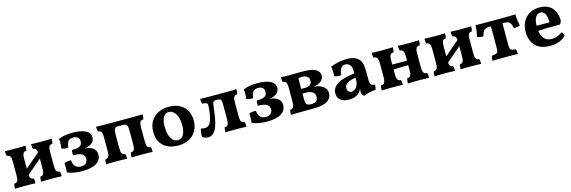

<svg xmlns="http://www.w3.org/2000/svg" viewBox="31 -1374 6809 2288"><g transform="rotate(-15 3435.5 -229.5)"><path d="M356 3Q356 -16.7 357.6 -31.2Q359.1 -45.6 364.2 -58.3Q390.5 -58.3 401.6 -76.6Q412.7 -94.8 412.7 -145.3V-312.7Q412.7 -363.7 401.6 -381.7Q390.5 -399.7 364.2 -399.7Q359.1 -412.9 357.6 -427.3Q356 -441.7 356 -461Q377.5 -460 411 -459Q444.5 -458 480.2 -458Q517.5 -458 552.8 -459Q588.1 -460 610.1 -461Q610.1 -441.7 608.6 -427.3Q607 -412.9 601.9 -399.7Q574.6 -399.7 562.9 -381.7Q551.3 -363.7 551.3 -312.7V-145.3Q551.3 -94.8 562.9 -76.6Q574.6 -58.3 601.9 -58.3Q607 -45.6 608.6 -31.2Q610.1 -16.7 610.1 3Q588.1 1.5 552.8 0.8Q517.5 0 480.2 0Q444.5 0 411 0.8Q377.5 1.5 356 3ZM33.9 3Q33.9 -16.7 35.4 -31.2Q37 -45.6 42 -58.3Q69.4 -58.3 81.1 -76.6Q92.7 -94.8 92.7 -145.3V-312.7Q92.7 -363.7 81.1 -381.7Q69.4 -399.7 42 -399.7Q37 -412.9 35.4 -427.3Q33.9 -441.7 33.9 -461Q56.4 -460 91.5 -459Q126.5 -458 163.8 -458Q199.5 -458 233 -459Q266.5 -460 287.9 -461Q287.9 -441.7 286.4 -427.3Q284.9 -412.9 279.8 -399.7Q254 -399.7 242.6 -381.7Q231.3 -363.7 231.3 -312.7V-145.3Q231.3 -94.8 242.6 -76.6Q254 -58.3 279.8 -58.3Q284.9 -45.6 286.4 -31.2Q287.9 -16.7 287.9 3Q266.5 1.5 233 0.8Q199.5 0 163.8 0Q126.5 0 91.5 0.8Q56.4 1.5 33.9 3ZM203.3 -89V-167.3L440 -369.4V-291.6Z M864.2 7.4Q810.9 7.4 763.5 -1Q716 -9.5 680.9 -25.5Q684.4 -54 684.7 -82.8Q684.9 -111.6 682.4 -140.1Q698.6 -147.2 722.7 -150.5Q746.9 -153.8 766.2 -151.8Q770.6 -112.7 783.9 -90.5Q797.2 -68.3 817.7 -59.1Q838.2 -50 863.4 -50Q905.5 -50 926 -70.1Q946.4 -90.2 946.4 -123.5Q946.4 -164.8 913.4 -184.1Q880.4 -203.5 806.8 -203.5Q803.2 -217.1 804 -235Q804.8 -253 810.3 -267.2Q862.2 -267.2 889.4 -276.7Q916.5 -286.1 926.5 -303.1Q936.4 -320 936.4 -339.9Q936.4 -374.3 916.3 -391.1Q896.1 -408 859.8 -408Q821 -408 800.7 -385.6Q780.5 -363.1 774 -305.7Q753.1 -303.6 731.1 -306.4Q709 -309.3 691.8 -316.4Q696.4 -344 697.2 -374Q698 -404 694.4 -435.1Q726.6 -450 769.7 -457.7Q812.9 -465.4 867.3 -465.4Q969.5 -465.4 1027 -436.5Q1084.5 -407.5 1084.5 -350.9Q1084.5 -303 1041.2 -273.7Q997.9 -244.5 914 -244.5V-249.5Q1007.6 -249.5 1053.4 -220.2Q1099.2 -191 1099.2 -133.1Q1099.2 -68 1040.5 -30.3Q981.8 7.4 864.2 7.4Z M1157.9 3Q1157.9 -16.7 1159.4 -31.2Q1161 -45.6 1166 -58.3Q1193.4 -58.3 1205.1 -76.6Q1216.7 -94.8 1216.7 -145.3V-312.7Q1216.7 -363.7 1205.1 -381.7Q1193.4 -399.7 1166 -399.7Q1161 -412.9 1159.4 -427.3Q1157.9 -441.7 1157.9 -461Q1172.9 -460.5 1196.8 -459.8Q1220.6 -459 1260.6 -458.5Q1300.6 -458 1361.7 -458H1523.1Q1587.9 -458 1628.4 -458.5Q1668.9 -459 1693.3 -459.8Q1717.6 -460.5 1732.1 -461Q1732.1 -441.7 1730.6 -427.3Q1729.1 -412.9 1724 -399.7Q1696.6 -399.7 1685 -381.7Q1673.4 -363.7 1673.4 -312.7V-145.3Q1673.4 -94.8 1685 -76.6Q1696.6 -58.3 1724 -58.3Q1729.1 -45.6 1730.6 -31.2Q1732.1 -16.7 1732.1 3Q1710.1 1.5 1674.8 0.8Q1639.5 0 1602.3 0Q1565 0 1529.9 0.8Q1494.9 1.5 1472.4 3Q1472.4 -16.7 1473.9 -31.2Q1475.4 -45.6 1480.5 -58.3Q1507.9 -58.3 1519.5 -76.6Q1531.1 -94.8 1531.1 -145.3V-312.7Q1531.1 -362.7 1519.5 -380.7Q1507.9 -398.8 1480.5 -398.8H1409.6Q1382.2 -398.8 1370.5 -380.7Q1358.9 -362.7 1358.9 -312.7V-145.3Q1358.9 -94.8 1370.5 -76.6Q1382.2 -58.3 1409.6 -58.3Q1414.6 -45.6 1416.2 -31.2Q1417.7 -16.7 1417.7 3Q1395.7 1.5 1360.4 0.8Q1325.1 0 1287.8 0Q1250.5 0 1215.5 0.8Q1180.4 1.5 1157.9 3Z M2047.7 9Q1968.7 9 1913 -19.7Q1857.3 -48.4 1828.6 -100.9Q1799.8 -153.3 1799.8 -224.3Q1799.8 -301.2 1833 -355.4Q1866.1 -409.7 1923.4 -438.4Q1980.7 -467 2052.4 -467Q2134.4 -467 2189.8 -437Q2245.3 -407 2273.6 -354.5Q2301.9 -302.1 2301.9 -233.2Q2301.9 -160 2270.8 -105.4Q2239.7 -50.9 2182.7 -21Q2125.6 9 2047.7 9ZM2061.5 -54.1Q2107.9 -54.1 2131.4 -98.4Q2154.9 -142.7 2154.9 -210.2Q2154.9 -273.8 2138.8 -317.7Q2122.6 -361.6 2096.6 -384.1Q2070.5 -406.5 2039.8 -406.5Q1992.8 -406.5 1970 -362.9Q1947.3 -319.3 1947.3 -254.2Q1947.3 -195.5 1960.6 -150.1Q1974 -104.7 1999.8 -79.4Q2025.6 -54.1 2061.5 -54.1Z M2416.7 7Q2395.1 7 2376.8 -0.3Q2358.5 -7.6 2349 -16.6Q2344.5 -38.3 2347.8 -68Q2351.1 -97.8 2359.3 -117Q2369.7 -114 2384.4 -112Q2399 -109.9 2408.6 -109.9Q2442.9 -109.9 2463.8 -135.4Q2484.7 -160.8 2496.6 -209.5Q2508.6 -258.3 2514.6 -327.8Q2517.6 -358.5 2515.1 -372.8Q2512.5 -387.2 2497.7 -392.2Q2482.9 -397.2 2449.8 -399.7Q2445.2 -414.5 2443.4 -429.1Q2441.6 -443.7 2441.6 -460.5Q2472.3 -459 2524.3 -458.5Q2576.2 -458 2657.7 -458Q2726.8 -458 2772 -458.5Q2817.1 -459 2845.2 -459.5Q2873.3 -460 2889.8 -461Q2889.8 -441.7 2888.3 -427.3Q2886.8 -412.9 2881.7 -399.7Q2854.3 -399.7 2842.7 -381.7Q2831 -363.7 2831 -312.7V-145.3Q2831 -94.8 2842.7 -76.6Q2854.3 -58.3 2881.7 -58.3Q2886.8 -45.6 2888.3 -31.2Q2889.8 -16.7 2889.8 3Q2867.8 1.5 2832.5 0.8Q2797.2 0 2759.9 0Q2722.7 0 2687.6 0.8Q2652.6 1.5 2630 3Q2630 -16.7 2631.6 -31.2Q2633.1 -45.6 2638.2 -58.3Q2665.6 -58.3 2677.2 -76.6Q2688.8 -94.8 2688.8 -145.3V-322.8Q2688.8 -352.9 2685.1 -369.5Q2681.5 -386.1 2669.6 -392.4Q2657.7 -398.8 2631.3 -398.8Q2605.9 -398.8 2594.4 -392.7Q2583 -386.6 2579.5 -370Q2576.1 -353.4 2572.5 -322.2Q2564.6 -254.2 2554.3 -194.5Q2544 -134.7 2526.9 -89.3Q2509.9 -44 2483.1 -18.5Q2456.2 7 2416.7 7Z M3144.2 7.4Q3090.9 7.4 3043.5 -1Q2996 -9.5 2960.9 -25.5Q2964.4 -54 2964.7 -82.8Q2964.9 -111.6 2962.4 -140.1Q2978.6 -147.2 3002.7 -150.5Q3026.9 -153.8 3046.2 -151.8Q3050.6 -112.7 3063.9 -90.5Q3077.2 -68.3 3097.7 -59.1Q3118.2 -50 3143.4 -50Q3185.5 -50 3206 -70.1Q3226.4 -90.2 3226.4 -123.5Q3226.4 -164.8 3193.4 -184.1Q3160.4 -203.5 3086.8 -203.5Q3083.2 -217.1 3084 -235Q3084.8 -253 3090.3 -267.2Q3142.2 -267.2 3169.4 -276.7Q3196.5 -286.1 3206.5 -303.1Q3216.4 -320 3216.4 -339.9Q3216.4 -374.3 3196.3 -391.1Q3176.1 -408 3139.8 -408Q3101 -408 3080.7 -385.6Q3060.5 -363.1 3054 -305.7Q3033.1 -303.6 3011.1 -306.4Q2989 -309.3 2971.8 -316.4Q2976.4 -344 2977.2 -374Q2978 -404 2974.4 -435.1Q3006.6 -450 3049.7 -457.7Q3092.9 -465.4 3147.3 -465.4Q3249.5 -465.4 3307 -436.5Q3364.5 -407.5 3364.5 -350.9Q3364.5 -303 3321.2 -273.7Q3277.9 -244.5 3194 -244.5V-249.5Q3287.6 -249.5 3333.4 -220.2Q3379.2 -191 3379.2 -133.1Q3379.2 -68 3320.5 -30.3Q3261.8 7.4 3144.2 7.4Z M3437.9 3Q3437.9 -16.7 3439.4 -31.2Q3441 -45.6 3446 -58.3Q3473.4 -58.3 3485.1 -76.6Q3496.7 -94.8 3496.7 -145.3V-312.7Q3496.7 -363.7 3485.1 -381.7Q3473.4 -399.7 3446 -399.7Q3441 -412.9 3439.4 -427.3Q3437.9 -441.7 3437.9 -461Q3460.4 -460 3491.6 -459Q3522.8 -458 3548 -458Q3568 -458 3595.7 -458.5Q3623.5 -459 3652 -459.5Q3680.6 -460 3701.8 -460Q3778.2 -460 3824.5 -447.6Q3870.8 -435.3 3892.1 -412.2Q3913.3 -389.2 3913.3 -355.9Q3913.3 -315 3878.9 -286.6Q3844.4 -258.2 3784.5 -249.6Q3832.4 -247.1 3867.9 -232.2Q3903.4 -217.3 3923.2 -191.8Q3943.1 -166.3 3943.1 -129.5Q3943.1 -91.9 3920.6 -62.4Q3898.1 -32.9 3847.2 -16.5Q3796.2 0 3710.1 0Q3645.6 0 3597 0.5Q3548.4 1 3510.1 1.5Q3471.8 2 3437.9 3ZM3706.6 -56.7Q3743.1 -56.7 3765.7 -73.1Q3788.3 -89.4 3788.3 -124.7Q3788.3 -154.8 3774 -172.6Q3759.7 -190.5 3735.2 -198.3Q3710.6 -206 3678.6 -206H3613.3V-263.7H3681.9Q3725.5 -263.7 3746.6 -281.5Q3767.7 -299.3 3767.7 -330.3Q3767.7 -356.5 3755.6 -371.6Q3743.5 -386.8 3724 -393.8Q3704.4 -400.8 3681 -400.8Q3663.9 -400.8 3651.9 -398Q3639.8 -395.2 3621.7 -389.6L3636.3 -432.4V-127.9Q3636.3 -97.8 3644.9 -82.3Q3653.5 -66.7 3669.2 -61.7Q3684.9 -56.7 3706.6 -56.7Z M4341.9 9Q4325.1 2.4 4317.9 -11.4Q4310.6 -25.1 4310.6 -49Q4310.6 -61.1 4312.9 -77.8Q4315.2 -94.4 4320.3 -109.1L4323.3 -112.3Q4316.1 -85.8 4303.3 -64.5Q4290.4 -43.1 4272.4 -28.6Q4252.3 -11.5 4223.4 -2.2Q4194.5 7 4156.5 7Q4089.3 7 4052.1 -22Q4014.9 -51 4014.9 -104.7Q4014.9 -143.2 4032.7 -170.7Q4050.4 -198.2 4080.4 -217.2Q4110.4 -236.3 4147 -248.1Q4183.6 -259.8 4222.1 -266.9Q4260.6 -273.9 4295.5 -279Q4295.5 -308.5 4293.7 -327.8Q4292 -347.2 4287.5 -360.7Q4283 -374.2 4273.4 -384.2Q4262 -397.6 4247.3 -403.5Q4232.5 -409.5 4217.2 -409.5Q4189.4 -409.5 4172.8 -392.6Q4156.1 -375.8 4148.1 -350.1Q4140.1 -324.4 4137.5 -297.1Q4114 -297.1 4093.1 -298.9Q4072.1 -300.6 4055.8 -307.3Q4057.8 -334.3 4057 -365.3Q4056.3 -396.3 4049.7 -426.7Q4092.3 -445.6 4146.4 -456.6Q4200.5 -467.5 4249 -467.5Q4306.3 -467.5 4340.9 -454.4Q4375.5 -441.3 4393.6 -422.7Q4415.4 -401.4 4426.6 -363.5Q4437.7 -325.6 4437.7 -256V-169Q4437.7 -136.8 4442 -119.3Q4446.2 -101.7 4458.7 -95Q4471.1 -88.3 4496.6 -86.8Q4498.7 -70.5 4496.9 -54.1Q4495.1 -37.7 4488 -23.6Q4452 -22.6 4413.4 -14.3Q4374.8 -6.1 4341.9 9ZM4205.9 -76.2Q4226.3 -76.2 4247 -89.4Q4267.6 -102.6 4281.6 -129.9Q4295.5 -157.3 4295.5 -198.9V-226Q4265.8 -220.9 4240.4 -213.8Q4215 -206.7 4196.5 -196.3Q4178 -185.8 4167.9 -170.2Q4157.9 -154.6 4157.9 -131.5Q4157.9 -102.4 4172.2 -89.3Q4186.6 -76.2 4205.9 -76.2Z M4881.5 3Q4881.5 -16.7 4883.1 -31.2Q4884.6 -45.6 4889.7 -58.3Q4917 -58.3 4929.1 -76.6Q4941.1 -94.8 4941.1 -145.3V-312.7Q4941.1 -363.7 4929.1 -381.7Q4917 -399.7 4889.7 -399.7Q4884.6 -412.9 4883.1 -427.3Q4881.5 -441.7 4881.5 -461Q4903.5 -460 4938 -459Q4972.4 -458 5008.6 -458Q5046.9 -458 5083.4 -459Q5119.9 -460 5142.4 -461Q5142.4 -441.7 5140.9 -427.3Q5139.4 -412.9 5134.3 -399.7Q5105.4 -399.7 5092.6 -381.7Q5079.7 -363.7 5079.7 -312.7V-145.3Q5079.7 -94.8 5092.6 -76.6Q5105.4 -58.3 5134.3 -58.3Q5139.4 -45.6 5140.9 -31.2Q5142.4 -16.7 5142.4 3Q5119.9 1.5 5083.4 0.8Q5046.9 0 5008.6 0Q4972.4 0 4938 0.8Q4903.5 1.5 4881.5 3ZM4557.9 3Q4557.9 -16.7 4559.4 -31.2Q4561 -45.6 4566 -58.3Q4594.9 -58.3 4607.8 -76.6Q4620.6 -94.8 4620.6 -145.3V-312.7Q4620.6 -363.7 4607.8 -381.7Q4594.9 -399.7 4566 -399.7Q4561 -412.9 4559.4 -427.3Q4557.9 -441.7 4557.9 -461Q4580.9 -460 4617.5 -459Q4654 -458 4691.8 -458Q4727.9 -458 4762.6 -459Q4797.3 -460 4818.8 -461Q4818.8 -441.7 4817.3 -427.3Q4815.8 -412.9 4810.7 -399.7Q4783.4 -399.7 4771.3 -381.7Q4759.2 -363.7 4759.2 -312.7V-145.3Q4759.2 -94.8 4771.3 -76.6Q4783.4 -58.3 4810.7 -58.3Q4815.8 -45.6 4817.3 -31.2Q4818.8 -16.7 4818.8 3Q4797.3 1.5 4762.6 0.8Q4727.9 0 4691.8 0Q4654 0 4617.5 0.8Q4580.9 1.5 4557.9 3ZM4754.7 -199.7V-262.9H4945.7V-206.8Q4917.2 -206.8 4882.5 -206.3Q4847.8 -205.8 4814.2 -204.3Q4780.6 -202.7 4754.7 -199.7Z M5531 3Q5531 -16.7 5532.6 -31.2Q5534.1 -45.6 5539.2 -58.3Q5565.5 -58.3 5576.6 -76.6Q5587.7 -94.8 5587.7 -145.3V-312.7Q5587.7 -363.7 5576.6 -381.7Q5565.5 -399.7 5539.2 -399.7Q5534.1 -412.9 5532.6 -427.3Q5531 -441.7 5531 -461Q5552.5 -460 5586 -459Q5619.5 -458 5655.2 -458Q5692.5 -458 5727.8 -459Q5763.1 -460 5785.1 -461Q5785.1 -441.7 5783.6 -427.3Q5782 -412.9 5776.9 -399.7Q5749.6 -399.7 5737.9 -381.7Q5726.3 -363.7 5726.3 -312.7V-145.3Q5726.3 -94.8 5737.9 -76.6Q5749.6 -58.3 5776.9 -58.3Q5782 -45.6 5783.6 -31.2Q5785.1 -16.7 5785.1 3Q5763.1 1.5 5727.8 0.8Q5692.5 0 5655.2 0Q5619.5 0 5586 0.8Q5552.5 1.5 5531 3ZM5208.9 3Q5208.9 -16.7 5210.4 -31.2Q5212 -45.6 5217 -58.3Q5244.4 -58.3 5256.1 -76.6Q5267.7 -94.8 5267.7 -145.3V-312.7Q5267.7 -363.7 5256.1 -381.7Q5244.4 -399.7 5217 -399.7Q5212 -412.9 5210.4 -427.3Q5208.9 -441.7 5208.9 -461Q5231.4 -460 5266.5 -459Q5301.5 -458 5338.8 -458Q5374.5 -458 5408 -459Q5441.5 -460 5462.9 -461Q5462.9 -441.7 5461.4 -427.3Q5459.9 -412.9 5454.8 -399.7Q5429 -399.7 5417.6 -381.7Q5406.3 -363.7 5406.3 -312.7V-145.3Q5406.3 -94.8 5417.6 -76.6Q5429 -58.3 5454.8 -58.3Q5459.9 -45.6 5461.4 -31.2Q5462.9 -16.7 5462.9 3Q5441.5 1.5 5408 0.8Q5374.5 0 5338.8 0Q5301.5 0 5266.5 0.8Q5231.4 1.5 5208.9 3ZM5378.3 -89V-167.3L5615 -369.4V-291.6Z M5924.2 3Q5924.2 -10.1 5926.7 -27.6Q5929.3 -45.1 5932.8 -57.8Q5964.5 -59.3 5981.9 -64.5Q5999.3 -69.8 6006.1 -85.6Q6012.9 -101.5 6012.9 -134.8V-418.7H6155.1V-134.8Q6155.1 -103 6160.9 -86.9Q6166.7 -70.8 6183 -65Q6199.3 -59.3 6230.5 -57.8Q6234.1 -45.6 6235.8 -28.4Q6237.6 -11.1 6237.6 3Q6214.7 1 6176.3 0.5Q6138 0 6092.2 0Q6061.8 0 6029.4 0.5Q5996.9 1 5969.1 1.5Q5941.2 2 5924.2 3ZM5895.5 -306.3Q5873.7 -306.3 5855.4 -308.6Q5837 -310.8 5820.4 -318.9Q5828.4 -354.3 5833.8 -392.8Q5839.1 -431.3 5839.1 -460Q5863.3 -459 5888 -458.5Q5912.8 -458 5941.3 -458Q5969.8 -458 6005.4 -458Q6041.1 -458 6087 -458Q6142.3 -458 6185.4 -458.5Q6228.4 -459 6264.2 -459.5Q6299.9 -460 6331.2 -460Q6331.2 -431.9 6335.6 -394.8Q6339.9 -357.8 6347.6 -319.4Q6332.4 -312.4 6313.1 -309.4Q6293.8 -306.3 6271.5 -306.3Q6262.8 -357.9 6243.8 -378.4Q6224.8 -398.8 6182.9 -398.8H5994.6Q5963.9 -398.8 5944.8 -389.6Q5925.8 -380.4 5914.9 -360.1Q5904.1 -339.9 5895.5 -306.3Z M6635.5 9Q6551.4 9 6498.4 -22.2Q6445.4 -53.4 6420.1 -106.9Q6394.8 -160.3 6394.8 -226.4Q6394.8 -297.2 6422.9 -351.2Q6451 -405.2 6503.3 -436.1Q6555.5 -467 6626.3 -467Q6698.1 -467 6743.4 -439.5Q6788.6 -412 6811 -363.7Q6833.3 -315.4 6835.8 -253.7Q6829.2 -224.9 6811.4 -206.7Q6786 -206.7 6749.9 -206.4Q6713.8 -206.2 6672.4 -205.7Q6631 -205.2 6588.6 -203.4Q6546.2 -201.6 6507.8 -199.1V-264.7H6699.9Q6699.9 -331.8 6680.4 -368.6Q6660.8 -405.4 6623.6 -405.4Q6600.1 -405.4 6581 -389.6Q6561.9 -373.8 6550.9 -340.2Q6539.8 -306.6 6539.8 -252.6Q6539.8 -201.5 6552.8 -158.9Q6565.8 -116.4 6596.3 -91.1Q6626.7 -65.8 6679.5 -65.8Q6714.1 -65.8 6748.2 -78.7Q6782.3 -91.6 6805.7 -113.4Q6815.3 -107.8 6823 -92.8Q6830.8 -77.8 6831.3 -62.5Q6793.6 -26.4 6745.7 -8.7Q6697.8 9 6635.5 9Z"/></g></svg>

Font: Vollkorn
Style: Regular
Weight: 400
Designer: Friedrich Althausen
Foundry: Friedrich Althausen
Version: Version 5.001